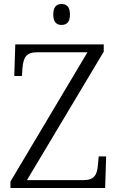

<svg xmlns="http://www.w3.org/2000/svg" viewBox="-20 -935 589 955"><path d="M286 -811C310 -811 328 -823 328 -863C328 -903 310 -915 286 -915C263 -915 245 -903 245 -863C245 -823 263 -811 286 -811ZM32 0H503L508 -157H471L467 -114C463 -66 450 -39 394 -39H114L496 -678V-714H56L51 -557H89L92 -599C97 -648 109 -675 165 -675H415L32 -32Z"/></svg>

Font: Noto Serif Devanagari Light
Style: Regular
Weight: 300
Designer: Universal Thirst, Indian Type Foundry and the Monotype Design Team
Foundry: Monotype Imaging Inc.
Version: Version 2.004